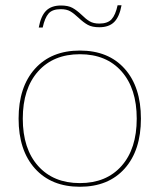

<svg xmlns="http://www.w3.org/2000/svg" viewBox="-20 -703 609 733"><path d="M518 -250Q518 -129 456 -59.5Q394 10 285 10Q176 10 113.5 -59.5Q51 -129 51 -250Q51 -371 113.5 -440.5Q176 -510 285 -510Q394 -510 456 -440.5Q518 -371 518 -250ZM67 -250Q67 -135 125.5 -69.5Q184 -4 285 -4Q386 -4 444 -69.5Q502 -135 502 -250Q502 -365 444 -430.5Q386 -496 285 -496Q184 -496 125.5 -430.5Q67 -365 67 -250ZM359 -599Q332 -599 315.5 -608Q299 -617 280 -635Q262 -652 248 -660Q234 -668 212 -668Q180 -668 165.5 -651.5Q151 -635 143 -598H128Q136 -642 156 -662Q176 -682 213 -682Q240 -682 256.5 -673Q273 -664 292 -646Q308 -630 322.5 -621.5Q337 -613 359 -613Q391 -613 406 -629.5Q421 -646 429 -683H444Q436 -639 416 -619Q396 -599 359 -599Z"/></svg>

Font: Work Sans Thin
Style: Regular
Weight: 260
Designer: Wei Huang
Foundry: Wei Huang
Version: Version 1.500